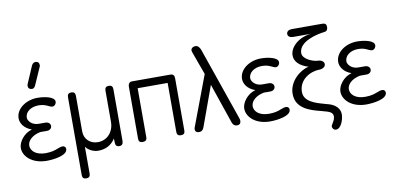

<svg xmlns="http://www.w3.org/2000/svg" viewBox="-94 -1193 3596 1740"><g transform="rotate(-10 1703.5 -323.5)"><path d="M249 17C311 17 441 2 441 -59C441 -73 432 -87 411 -87C396 -87 382 -81 365 -75C340 -65 308 -53 252 -53C161 -53 116 -98 116 -146C116 -191 161 -235 236 -250H298C327 -250 342 -269 342 -288C342 -307 327 -326 295 -326H234C174 -326 138 -370 138 -399C138 -449 187 -491 262 -491C305 -491 331 -479 351 -469C364 -463 375 -458 385 -458C405 -458 421 -477 421 -498C421 -544 324 -560 264 -560C158 -560 64 -494 64 -406C64 -364 92 -312 165 -286C89 -265 37 -192 37 -138C37 -58 119 17 249 17ZM335 -837C336 -840 337 -844 337 -847C337 -870 326 -883 302 -883C284 -883 273 -870 266 -855L199 -699C197 -695 195 -685 195 -682C195 -663 206 -648 232 -648C252 -648 260 -667 267 -683Z M538 199C538 224 550 236 574 236C599 236 611 224 611 199V-49C635 -14 683 8 725 8C793 8 846 -20 883 -76C883 -67 883 -54 884 -38C884 -13 896 0 920 0C944 0 956 -14 956 -43V-518C956 -543 944 -555 920 -555C895 -555 883 -543 883 -518V-231C883 -141 825 -69 734 -69C665 -69 611 -118 611 -189V-518C611 -543 599 -555 575 -555C550 -555 538 -543 538 -518Z M1098 -36C1098 -12 1110 0 1135 0C1161 0 1174 -12 1174 -36V-488H1450V-36C1450 -12 1462 0 1487 0C1513 0 1524 -12 1524 -36V-518C1524 -545 1512 -558 1487 -558H1132C1111 -558 1098 -539 1098 -519Z M1622 -50C1619 -43 1618 -37 1618 -31C1618 -14 1628 0 1654 0C1678 0 1691 -12 1700 -37L1833 -403L1959 -34C1967 -11 1982 0 2004 0C2029 0 2039 -16 2039 -36C2039 -44 2037 -52 2034 -61L1802 -730C1794 -752 1779 -773 1755 -773C1733 -773 1714 -760 1714 -740C1714 -736 1715 -732 1716 -728C1738 -664 1772 -574 1795 -510Z M2305 17C2367 17 2497 2 2497 -59C2497 -73 2488 -87 2467 -87C2452 -87 2438 -81 2421 -75C2396 -65 2364 -53 2308 -53C2217 -53 2172 -98 2172 -146C2172 -191 2217 -235 2292 -250H2354C2383 -250 2398 -269 2398 -288C2398 -307 2383 -326 2351 -326H2290C2230 -326 2194 -370 2194 -399C2194 -449 2243 -491 2318 -491C2361 -491 2387 -479 2407 -469C2420 -463 2431 -458 2441 -458C2461 -458 2477 -477 2477 -498C2477 -544 2380 -560 2320 -560C2214 -560 2120 -494 2120 -406C2120 -364 2148 -312 2221 -286C2145 -265 2093 -192 2093 -138C2093 -58 2175 17 2305 17Z M2879 194C2928 194 2955 112 2955 65C2955 11 2913 -26 2861 -42C2848 -46 2831 -51 2815 -55C2736 -77 2634 -107 2634 -195C2634 -313 2745 -368 2828 -368C2854 -368 2882 -384 2882 -409C2882 -434 2855 -450 2825 -450C2786 -450 2689 -486 2689 -543C2689 -652 2864 -689 2929 -696C2954 -699 2961 -715 2961 -738C2961 -762 2949 -773 2923 -773H2642C2616 -773 2594 -761 2594 -736C2594 -713 2616 -701 2642 -701H2807C2691 -691 2608 -612 2608 -536C2608 -486 2645 -437 2733 -411C2653 -394 2548 -308 2548 -193C2548 -54 2685 -19 2779 5C2799 10 2817 15 2832 20C2861 30 2881 43 2881 72C2881 93 2871 112 2861 128C2854 140 2846 151 2846 160C2846 176 2861 194 2879 194Z M3190 17C3252 17 3382 2 3382 -59C3382 -73 3373 -87 3352 -87C3337 -87 3323 -81 3306 -75C3281 -65 3249 -53 3193 -53C3102 -53 3057 -98 3057 -146C3057 -191 3102 -235 3177 -250H3239C3268 -250 3283 -269 3283 -288C3283 -307 3268 -326 3236 -326H3175C3115 -326 3079 -370 3079 -399C3079 -449 3128 -491 3203 -491C3246 -491 3272 -479 3292 -469C3305 -463 3316 -458 3326 -458C3346 -458 3362 -477 3362 -498C3362 -544 3265 -560 3205 -560C3099 -560 3005 -494 3005 -406C3005 -364 3033 -312 3106 -286C3030 -265 2978 -192 2978 -138C2978 -58 3060 17 3190 17Z"/></g></svg>

Font: Numismatica Pro
Style: Regular
Weight: 400
Designer: Chris Hopkins
Foundry: Edward C. D. Hopkins
Version: Version 2.19D